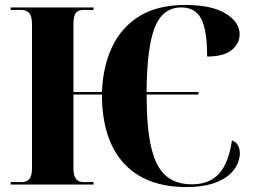

<svg xmlns="http://www.w3.org/2000/svg" viewBox="-20 -744 1026 774"><path d="M731 10Q566 10 478.5 -86.5Q391 -183 391 -363H276V-67Q276 -36 286 -23Q296 -10 316 -10H357V0H23V-10H68Q88 -10 98.5 -22.5Q109 -35 109 -67V-645Q109 -679 97.5 -691.5Q86 -704 65 -704H23V-714H357V-704H316Q296 -704 286 -692Q276 -680 276 -646V-373H391Q395 -478 433 -557Q471 -636 544 -680Q617 -724 727 -724Q833 -724 889.5 -689.5Q946 -655 946 -606Q946 -568 913.5 -542Q881 -516 815 -516Q815 -623 791 -668.5Q767 -714 711 -714Q636 -714 604 -633.5Q572 -553 571 -373H780V-363H571Q571 -230 589.5 -150.5Q608 -71 648 -36Q688 -1 754 -1Q824 -1 863 -44Q902 -87 915 -178Q932 -172 939.5 -157.5Q947 -143 947 -126Q947 -106 936.5 -82Q926 -58 902 -37.5Q878 -17 836 -3.5Q794 10 731 10Z"/></svg>

Font: Noto Serif Display SemiCondensed ExtraBold
Style: Regular
Weight: 800
Width: 4
Designer: Monotype Design Team
Foundry: Monotype Imaging Inc.
Version: Version 2.009